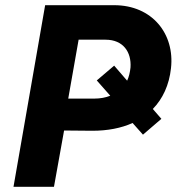

<svg xmlns="http://www.w3.org/2000/svg" viewBox="-20 -720 681 740"><path d="M531 -201 602 -262 569 -300C607 -339 632 -392 639 -457C654 -589 567 -700 420 -700H154L32 0H188L227 -217L336 -216C394 -216 447 -226 491 -246ZM243 -340 283 -567H387C455 -567 487 -519 483 -460C481 -441 477 -424 470 -409L420 -467L353 -410L405 -351C387 -344 367 -340 344 -340Z"/></svg>

Font: Fixel Display 20240404
Style: Bold Italic
Weight: 700
Italic angle: -10°
Designer: AlfaBravo + MacPaw
Foundry: Kyrylo Tkachov, Marchela Mozhyna, Serhii Makarenko, Maria Weinstein, Zakhar Kryvoshyya
Version: Version 1.211;Glyphs 3.2 (3225)